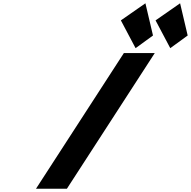

<svg xmlns="http://www.w3.org/2000/svg" viewBox="-20 -1148 1162 1168"><path d="M921.4 -825H733.4L199 0H387ZM910.7 -932 804.8 -855 715.3 -1024 864.6 -1128ZM1121.7 -932 1015.8 -855 926.3 -1024 1075.6 -1128Z"/></svg>

Font: Hussar
Style: BdWodka
Weight: 700
Foundry: Cannot Into Space Fonts
Version: Version 2.00